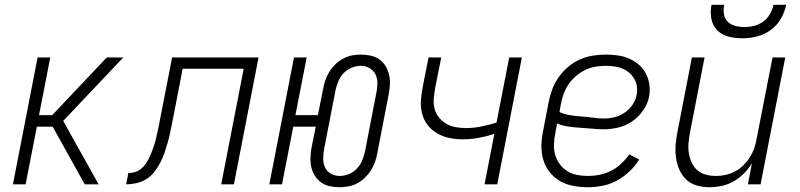

<svg xmlns="http://www.w3.org/2000/svg" viewBox="-20 -770 3340 802"><path d="M334 0 200 -241H134L87 0H34L137 -530H190L143 -289H198L426 -530H495L244 -265L392 0Z M507 0 516 -47Q529 -47 543 -51Q557 -55 568.5 -64Q580 -73 588.5 -85.5Q597 -98 603 -110.5Q609 -123 614 -136Q619 -149 623.5 -162.5Q628 -176 631 -189Q634 -202 637 -215.5Q640 -229 643 -242.5Q646 -256 648 -269L699 -530H1060L957 0H904L998 -483H743L700 -261Q695 -239 691 -218Q687 -197 681 -176Q675 -155 668 -134Q661 -113 650.5 -92.5Q640 -72 625.5 -53Q611 -34 591.5 -22Q572 -10 550 -5Q528 0 507 0Z M1398 12Q1377 12 1356.5 7.5Q1336 3 1320.5 -8.5Q1305 -20 1294.5 -37Q1284 -54 1280 -73.5Q1276 -93 1277 -114.5Q1278 -136 1282 -157L1299 -241H1205L1158 0H1105L1208 -530H1261L1214 -289H1308L1330 -400Q1333 -418 1339.5 -436.5Q1346 -455 1356.5 -471.5Q1367 -488 1381.5 -502Q1396 -516 1414 -525.5Q1432 -535 1450.5 -538.5Q1469 -542 1487 -542Q1509 -542 1529 -537.5Q1549 -533 1565 -521.5Q1581 -510 1591 -493Q1601 -476 1605.5 -456.5Q1610 -437 1608.5 -415.5Q1607 -394 1603 -373L1556 -130Q1553 -112 1546.5 -93.5Q1540 -75 1529.5 -58.5Q1519 -42 1504.5 -28Q1490 -14 1472.5 -4.5Q1455 5 1435.5 8.5Q1416 12 1398 12ZM1399 -35Q1418 -35 1437.5 -43Q1457 -51 1471.5 -66.5Q1486 -82 1493.5 -101Q1501 -120 1505 -139L1552 -382Q1556 -402 1556.5 -422Q1557 -442 1548.5 -459Q1540 -476 1523.5 -485.5Q1507 -495 1487 -495Q1468 -495 1448.5 -487Q1429 -479 1414.5 -463.5Q1400 -448 1392.5 -429Q1385 -410 1381 -391L1334 -148Q1330 -128 1330 -108Q1330 -88 1337.5 -71Q1345 -54 1362 -44.5Q1379 -35 1399 -35Z M2004 0 2045 -211Q2012 -200 1978.5 -194Q1945 -188 1912 -188Q1883 -188 1855.5 -194Q1828 -200 1804.5 -214Q1781 -228 1765 -249.5Q1749 -271 1742.5 -298Q1736 -325 1738.5 -354.5Q1741 -384 1747 -413L1770 -530H1823L1798 -404Q1794 -382 1792 -359.5Q1790 -337 1795 -316.5Q1800 -296 1813 -280Q1826 -264 1843.5 -253.5Q1861 -243 1883 -239Q1905 -235 1927 -235Q1958 -235 1990 -241.5Q2022 -248 2054 -258L2107 -530H2160L2057 0Z M2436 12Q2404 12 2374.5 6.5Q2345 1 2319.5 -13.5Q2294 -28 2276 -51Q2258 -74 2249.5 -102Q2241 -130 2241.5 -161.5Q2242 -193 2249 -225L2272 -345Q2277 -371 2287 -397.5Q2297 -424 2314 -448Q2331 -472 2353.5 -491Q2376 -510 2402 -521.5Q2428 -533 2455.5 -537.5Q2483 -542 2509 -542Q2536 -542 2561 -538.5Q2586 -535 2608.5 -525Q2631 -515 2649 -499.5Q2667 -484 2678 -462.5Q2689 -441 2692.5 -416Q2696 -391 2691 -365Q2685 -335 2665.5 -307.5Q2646 -280 2619 -262Q2592 -244 2561.5 -237Q2531 -230 2502 -230Q2477 -230 2452.5 -232.5Q2428 -235 2402.5 -236.5Q2377 -238 2353 -241.5Q2329 -245 2307 -254L2300 -216Q2295 -192 2294 -168.5Q2293 -145 2299 -123.5Q2305 -102 2318 -84.5Q2331 -67 2349 -55.5Q2367 -44 2390 -39.5Q2413 -35 2437 -35Q2460 -35 2485 -40Q2510 -45 2532.5 -56.5Q2555 -68 2574.5 -86Q2594 -104 2608 -125L2650 -104Q2634 -77 2609.5 -54Q2585 -31 2556.5 -15.5Q2528 0 2497 6Q2466 12 2436 12ZM2504 -275Q2525 -275 2547 -280.5Q2569 -286 2588.5 -299Q2608 -312 2621.5 -331.5Q2635 -351 2639 -372Q2643 -391 2640.5 -408.5Q2638 -426 2629.5 -440.5Q2621 -455 2608.5 -466Q2596 -477 2580 -483.5Q2564 -490 2546 -492.5Q2528 -495 2510 -495Q2489 -495 2467.5 -491.5Q2446 -488 2425 -478Q2404 -468 2386 -452.5Q2368 -437 2355 -418Q2342 -399 2334.5 -378Q2327 -357 2323 -336L2317 -302Q2337 -293 2360.5 -289Q2384 -285 2408.5 -283.5Q2433 -282 2456.5 -278.5Q2480 -275 2504 -275Z M2944 12Q2915 12 2889.5 4.5Q2864 -3 2845.5 -21Q2827 -39 2817 -63Q2807 -87 2803.5 -114Q2800 -141 2802.5 -169Q2805 -197 2811 -225L2870 -530H2923L2862 -216Q2858 -194 2856 -172Q2854 -150 2857.5 -129.5Q2861 -109 2869.5 -90.5Q2878 -72 2893 -59Q2908 -46 2928.5 -40.5Q2949 -35 2971 -35Q2991 -35 3011 -39.5Q3031 -44 3049.5 -53.5Q3068 -63 3084 -78.5Q3100 -94 3111.5 -112Q3123 -130 3130 -149.5Q3137 -169 3140 -188L3207 -530H3260L3157 0H3104L3121 -89Q3108 -66 3088 -46Q3068 -26 3044.5 -12.5Q3021 1 2994.5 6.5Q2968 12 2944 12Z M3080 -610Q3050 -610 3022 -617.5Q2994 -625 2975.5 -644Q2957 -663 2951.5 -691.5Q2946 -720 2952 -750H3005Q3001 -730 3004 -711Q3007 -692 3019.5 -679.5Q3032 -667 3051 -662Q3070 -657 3090 -657Q3110 -657 3130 -662Q3150 -667 3167.5 -679.5Q3185 -692 3196 -711Q3207 -730 3211 -750H3264Q3258 -720 3241.5 -691.5Q3225 -663 3198.5 -644Q3172 -625 3141 -617.5Q3110 -610 3080 -610Z"/></svg>

Font: Lode Dark
Style: Italic
Weight: 400
Italic angle: -11°
Monospace: yes
Designer: Belleve Invis
Foundry: Belleve Invis
Version: Version 29.2.0; ttfautohint (v1.8.3)